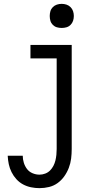

<svg xmlns="http://www.w3.org/2000/svg" viewBox="-20 -753 540 996"><path d="M185 223Q163 223 141 218.5Q119 214 99.5 203.5Q80 193 65 176.5Q50 160 40 140Q30 120 25.5 98.5Q21 77 20 55H98Q98 73 103.5 91Q109 109 120 123.5Q131 138 148.5 145.5Q166 153 185 153Q200 153 214.5 147.5Q229 142 239.5 131.5Q250 121 257 107.5Q264 94 267.5 79.5Q271 65 272.5 50Q274 35 274 20V-450H138V-520H352V20Q352 45 349 69.5Q346 94 337 117.5Q328 141 313.5 161.5Q299 182 279 196.5Q259 211 234.5 217Q210 223 185 223ZM300 -608Q287 -608 275 -611.5Q263 -615 254 -624Q245 -633 241.5 -645Q238 -657 238 -670Q238 -683 241.5 -695Q245 -707 254 -716Q263 -725 275 -729Q287 -733 300 -733Q313 -733 325 -729Q337 -725 346 -716Q355 -707 359 -695Q363 -683 363 -670Q363 -657 359 -645Q355 -633 346 -624Q337 -615 325 -611.5Q313 -608 300 -608Z"/></svg>

Font: Iosevka Algr
Style: Regular
Weight: 400
Monospace: yes
Designer: Belleve Invis
Foundry: Belleve Invis
Version: Version 26.0.2; ttfautohint (v1.8.3)